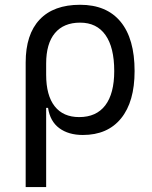

<svg xmlns="http://www.w3.org/2000/svg" viewBox="-20 -547 626 792"><path d="M321.8 9.8Q262.7 9.8 224.6 -18.3Q186.5 -46.4 178.2 -102.1H170.4V224.6H85.9V-289.1Q85.9 -405.3 143.6 -466.3Q201.2 -527.3 310.5 -527.3Q419.9 -527.3 477.5 -457.3Q535.2 -387.2 535.2 -253.9Q535.2 -127.4 479.5 -58.8Q423.8 9.8 321.8 9.8ZM170.4 -238.8Q170.4 -153.3 205.6 -108.6Q240.7 -64 306.6 -64Q377.4 -64 414.3 -112.5Q451.2 -161.1 451.2 -253.9Q451.2 -351.6 415 -402.6Q378.9 -453.6 310.5 -453.6Q242.7 -453.6 206.5 -410.4Q170.4 -367.2 170.4 -284.7Z"/></svg>

Font: Cascadia Mono NF SemiLight
Style: Regular
Weight: 350
Monospace: yes
Designer: Aaron Bell
Foundry: Saja Typeworks
Version: Version 2404.023; ttfautohint (v1.8.4)